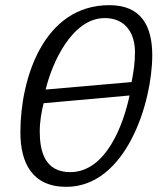

<svg xmlns="http://www.w3.org/2000/svg" viewBox="-20 -708 635 744"><path d="M59 -195C59 -78 104 16 237 16C468 16 570 -310 570 -494C570 -606 528 -688 404 -688C149 -688 59 -404 59 -195ZM134 -199C134 -237 141 -276 149 -308L482 -338C459 -228 392 -41 252 -41C153 -41 134 -123 134 -199ZM157 -361C181 -463 259 -638 386 -638C470 -638 503 -574 503 -507C503 -463 498 -434 490 -390Z"/></svg>

Font: KpSans
Style: Italic
Weight: 400
Italic angle: -11°
Version: Version 0.66